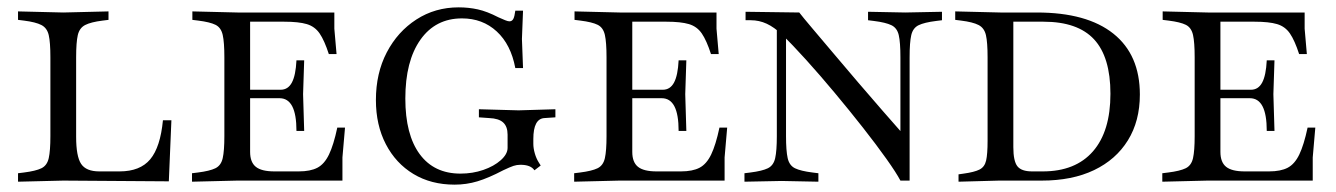

<svg xmlns="http://www.w3.org/2000/svg" viewBox="-20 -491 3633 522"><path d="M29 3V-20L45 -22Q77 -26 92.5 -33.5Q108 -41 112.5 -61Q117 -81 117 -121V-335Q117 -376 112.5 -395.5Q108 -415 92.5 -423Q77 -431 45 -435L29 -437V-460L152 -457L275 -460V-437L259 -435Q227 -431 211.5 -423Q196 -415 191.5 -395.5Q187 -376 187 -335V-119Q187 -66 200.5 -45.5Q214 -25 250 -25H305Q361 -25 388.5 -58Q416 -91 423 -164H446L439 2L152 0Z M502 3V-20L518 -22Q550 -26 565.5 -33.5Q581 -41 585.5 -61Q590 -81 590 -121V-335Q590 -376 585.5 -396Q581 -416 566 -423.5Q551 -431 519 -435L503 -437V-460L626 -457H889V-413L895 -344H874Q862 -381 849 -400Q836 -419 814 -425.5Q792 -432 753 -432H660V-78Q660 -50 675.5 -37.5Q691 -25 726 -25H792Q824 -25 843 -35Q862 -45 874.5 -71Q887 -97 897 -144H918L911 -63V0H625ZM786 -135Q786 -180 774.5 -202Q763 -224 740 -224H650V-247H743Q763 -247 773.5 -266.5Q784 -286 786 -327H807L804 -235L807 -135Z M1216 11Q1152 11 1104 -18Q1056 -47 1029 -99Q1002 -151 1002 -219Q1002 -292 1031.5 -348.5Q1061 -405 1112 -438Q1163 -471 1227 -471Q1254 -471 1279 -465.5Q1304 -460 1335 -444Q1346 -439 1353.5 -436Q1361 -433 1365 -433Q1372 -433 1375.5 -439.5Q1379 -446 1381 -462H1402L1399 -385L1402 -306H1381Q1369 -370 1330.5 -405.5Q1292 -441 1236 -441Q1164 -441 1123 -383Q1082 -325 1082 -223Q1082 -125 1121 -72Q1160 -19 1232 -19Q1265 -19 1294 -29Q1323 -39 1341.5 -55.5Q1360 -72 1360 -89V-125Q1360 -147 1348 -158Q1336 -169 1310 -170L1282 -172V-194L1390 -191L1490 -194V-172L1460 -170Q1430 -168 1430 -113V-100Q1430 -88 1434 -74Q1438 -60 1445 -49L1450 -41L1433 -28Q1423 -43 1395 -43Q1385 -43 1376 -40Q1367 -37 1348 -28Q1308 -7 1278 2Q1248 11 1216 11Z M1541 3V-20L1557 -22Q1589 -26 1604.5 -33.5Q1620 -41 1624.5 -61Q1629 -81 1629 -121V-335Q1629 -376 1624.5 -396Q1620 -416 1605 -423.5Q1590 -431 1558 -435L1542 -437V-460L1665 -457H1928V-413L1934 -344H1913Q1901 -381 1888 -400Q1875 -419 1853 -425.5Q1831 -432 1792 -432H1699V-78Q1699 -50 1714.5 -37.5Q1730 -25 1765 -25H1831Q1863 -25 1882 -35Q1901 -45 1913.5 -71Q1926 -97 1936 -144H1957L1950 -63V0H1664ZM1825 -135Q1825 -180 1813.5 -202Q1802 -224 1779 -224H1689V-247H1782Q1802 -247 1812.5 -266.5Q1823 -286 1825 -327H1846L1843 -235L1846 -135Z M2428 0Q2417 -21 2390 -59Q2363 -97 2326.5 -143.5Q2290 -190 2249.5 -238.5Q2209 -287 2171.5 -328.5Q2134 -370 2106 -397Q2085 -417 2064.5 -426.5Q2044 -436 2021 -436H2007V-459L2153 -457Q2163 -444 2188 -414.5Q2213 -385 2245.5 -346.5Q2278 -308 2313 -267Q2348 -226 2379.5 -190Q2411 -154 2433 -129L2428 -105V-335Q2428 -376 2423.5 -395.5Q2419 -415 2403.5 -422.5Q2388 -430 2356 -434L2340 -436V-459L2441 -457L2541 -459V-436L2525 -434Q2493 -430 2477.5 -422.5Q2462 -415 2457.5 -395.5Q2453 -376 2453 -335V0ZM2004 3V-20L2020 -22Q2052 -26 2067.5 -33.5Q2083 -41 2087.5 -61Q2092 -81 2092 -121V-425L2117 -402V-121Q2117 -81 2121.5 -61Q2126 -41 2141.5 -33.5Q2157 -26 2189 -22L2205 -20V3L2105 1Z M2586 3V-17L2600 -19Q2629 -23 2643 -30Q2657 -37 2661 -54.5Q2665 -72 2665 -108V-335Q2665 -376 2660.5 -395.5Q2656 -415 2640.5 -423Q2625 -431 2593 -435L2577 -437V-460L2700 -457H2799Q2935 -457 3007 -399.5Q3079 -342 3079 -234Q3079 -162 3046.5 -109.5Q3014 -57 2954.5 -28.5Q2895 0 2812 0H2696ZM2786 -25H2815Q2904 -25 2951.5 -79.5Q2999 -134 2999 -236Q2999 -336 2954.5 -384Q2910 -432 2817 -432H2735V-91Q2735 -53 2746 -39Q2757 -25 2786 -25Z M3140 3V-20L3156 -22Q3188 -26 3203.5 -33.5Q3219 -41 3223.5 -61Q3228 -81 3228 -121V-335Q3228 -376 3223.5 -396Q3219 -416 3204 -423.5Q3189 -431 3157 -435L3141 -437V-460L3264 -457H3527V-413L3533 -344H3512Q3500 -381 3487 -400Q3474 -419 3452 -425.5Q3430 -432 3391 -432H3298V-78Q3298 -50 3313.5 -37.5Q3329 -25 3364 -25H3430Q3462 -25 3481 -35Q3500 -45 3512.5 -71Q3525 -97 3535 -144H3556L3549 -63V0H3263ZM3424 -135Q3424 -180 3412.5 -202Q3401 -224 3378 -224H3288V-247H3381Q3401 -247 3411.5 -266.5Q3422 -286 3424 -327H3445L3442 -235L3445 -135Z"/></svg>

Font: Baskervville SC
Style: Regular
Weight: 400
Designer: Alexis Faudot, Rémi Forte, Morgane Pierson, Rafael Ribas, Tanguy Vanlaeys, Rosalie Wagner, Thomas Huot-Marchand
Foundry: ANRT
Version: Version 1.100